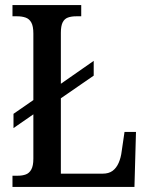

<svg xmlns="http://www.w3.org/2000/svg" viewBox="-20 -734 586 754"><path d="M29 0V-44H51Q68 -44 81.5 -49Q95 -54 103 -68.5Q111 -83 111 -111V-285L33 -231V-287L111 -341V-602Q111 -631 103 -645.5Q95 -660 80.5 -665Q66 -670 48 -670H29V-714H299V-670H279Q260 -670 246.5 -665Q233 -660 226 -646Q219 -632 219 -605V-405L348 -495V-437L219 -348V-52H383Q407 -52 422 -63Q437 -74 446 -94.5Q455 -115 458 -141L469 -216H514L508 0Z"/></svg>

Font: Noto Serif Khmer Condensed Medium
Style: Regular
Weight: 500
Width: 3
Designer: Danh Hong and the Monotype Design Team
Foundry: Monotype Imaging Inc.
Version: Version 2.004